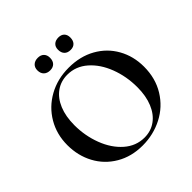

<svg xmlns="http://www.w3.org/2000/svg" viewBox="-211 -978 1158 1158"><g transform="rotate(-45 367.5 -399.0)"><path d="M36 -311Q36 -403 79.5 -477Q123 -551 199.5 -593.5Q276 -636 372 -636Q469 -636 543 -594.5Q617 -553 657.5 -480.5Q698 -408 698 -319Q698 -220 651.5 -144.5Q605 -69 526.5 -28.5Q448 12 356 12Q261 12 188 -31Q115 -74 75.5 -147.5Q36 -221 36 -311ZM582 -260Q582 -352 551 -433Q520 -514 464 -563Q408 -612 336 -612Q281 -612 239 -582Q197 -552 174 -496.5Q151 -441 151 -366Q151 -276 182 -194.5Q213 -113 269.5 -63.5Q326 -14 398 -14Q453 -14 494.5 -44Q536 -74 559 -129.5Q582 -185 582 -260ZM227 -758Q227 -782 242 -796Q257 -810 282 -810Q307 -810 321 -796Q335 -782 335 -758Q335 -732 321 -717.5Q307 -703 282 -703Q257 -703 242 -717.5Q227 -732 227 -758ZM403 -758Q403 -782 417.5 -795.5Q432 -809 457 -809Q481 -809 494.5 -795.5Q508 -782 508 -758Q508 -732 494.5 -717.5Q481 -703 457 -703Q431 -703 417 -717.5Q403 -732 403 -758Z"/></g></svg>

Font: Cormorant Upright
Style: Bold
Weight: 700
Designer: Christian Thalmann (Catharsis Fonts)
Foundry: Catharsis Fonts
Version: Version 3.302